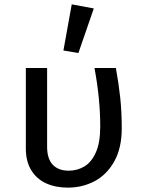

<svg xmlns="http://www.w3.org/2000/svg" viewBox="-20 -855 655 888"><path d="M515.9 -540.5Q529.2 -467.7 536.2 -402.1Q543.1 -336.4 543.1 -261.5Q543.1 -170.3 508.5 -108.5Q473.8 -46.7 417.2 -16.9Q360.5 12.8 293.8 12.8Q236.4 12.8 192.6 -7.4Q148.7 -27.7 124.1 -68.5Q99.5 -109.2 99.5 -168.2V-540.5H197.9V-176.4Q197.9 -121 223.8 -93.3Q249.7 -65.6 298.5 -65.6Q336.9 -65.6 369.7 -84.9Q402.6 -104.1 423.1 -149.5Q443.6 -194.9 443.6 -269.7Q443.6 -399.5 416.9 -540.5ZM273.3 -621.5 311.8 -834.9 413.8 -815.9 342.6 -609.7Z"/></svg>

Font: Fira Code Fixed Retina
Style: Regular
Weight: 450
Monospace: yes
Designer: Carrois Corporate, Edenspiekermann AG, Nikita Prokopov
Foundry: Carrois Corporate, Edenspiekermann AG, Nikita Prokopov
Version: Version 5.002